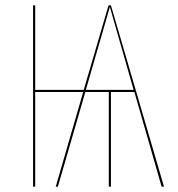

<svg xmlns="http://www.w3.org/2000/svg" viewBox="-20 -700 667 720"><path d="M484 -355H396V0H388V-355H300L197 0H189L292 -355H112V0H104V-680H112V-363H294L387 -680H396L595 0H586ZM392 -674 302 -363H481Z"/></svg>

Font: Fira Sans Compressed Eight
Style: Regular
Weight: 100
Width: 1
Designer: bBox Type GmbH & Carrois Corporate GbR & Edenspiekermann AG
Foundry: bBox Type GmbH & Carrois Corporate GbR & Edenspiekermann AG
Version: Version 4.301